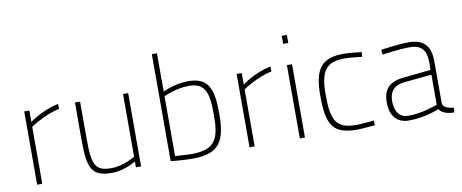

<svg xmlns="http://www.w3.org/2000/svg" viewBox="-65 -1006 3102 1290"><g transform="rotate(-10 1486.5 -360.5)"><path d="M101 0H136V-389C136 -389 236 -457 334 -476V-510C224 -489 136 -422 136 -422V-500H101Z M775 -500V-73C775 -73 700 -23 611 -23C500 -23 482 -72 482 -242V-500H447V-240C447 -46 475 9 611 9C697 9 775 -40 775 -40V0H810V-500Z M1219 -509C1130 -509 1047 -469 1047 -469V-730H1012V0C1012 0 1093 9 1161 9C1347 9 1389 -74 1389 -261C1389 -433 1355 -509 1219 -509ZM1160 -23C1125 -23 1047 -29 1047 -29V-437C1047 -437 1130 -477 1219 -477C1330 -477 1352 -409 1352 -259C1352 -100 1327 -23 1160 -23Z M1550 0H1585V-389C1585 -389 1685 -457 1783 -476V-510C1673 -489 1585 -422 1585 -422V-500H1550Z M1893 0H1928V-500H1893ZM1893 -645H1928V-700H1893Z M2283 -509C2134 -509 2078 -446 2078 -261C2078 -60 2116 9 2283 9C2321 9 2405 0 2405 0L2403 -32C2403 -32 2321 -23 2283 -23C2141 -23 2115 -89 2115 -261C2115 -419 2155 -477 2283 -477C2321 -477 2401 -467 2401 -467L2403 -499C2403 -499 2321 -509 2283 -509Z M2873 -353C2873 -456 2828 -509 2727 -509C2647 -509 2535 -491 2535 -491L2538 -458C2538 -458 2654 -475 2727 -475C2800 -475 2838 -440 2838 -353V-301L2648 -281C2549 -271 2510 -222 2510 -137C2510 -40 2559 9 2637 9C2750 9 2843 -32 2843 -32C2865 -1 2903 8 2946 8L2948 -24C2914 -27 2876 -37 2873 -66ZM2838 -268V-63C2838 -63 2737 -23 2638 -23C2582 -23 2547 -64 2547 -137C2547 -199 2574 -242 2652 -250Z"/></g></svg>

Font: TitilliumText22L
Style: 1 wt
Weight: 100
Designer: Campivisivi
Foundry: Campivisivi
Version: 1.000